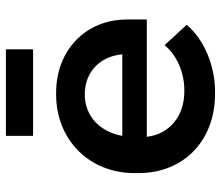

<svg xmlns="http://www.w3.org/2000/svg" viewBox="-69 -670 748 650"><g transform="rotate(-90 305.0 -345.0)"><path d="M170 -607H463V-699H170ZM312 9H321C407 9 497 -28 546 -87L477 -162C447 -124 389 -95 325 -95H320C236 -95 176 -146 167 -221V-222H564V-289C564 -429 460 -529 316 -529H310C157 -529 44 -417 44 -264V-250C44 -97 154 9 312 9ZM170 -305C184 -382 238 -432 310 -432H311C387 -432 440 -379 446 -305Z"/></g></svg>

Font: Fixel Display SemiBold
Style: Regular
Weight: 600
Designer: AlfaBravo + MacPaw
Foundry: Kyrylo Tkachov, Marchela Mozhyna, Serhii Makarenko, Maria Weinstein, Zakhar Kryvoshyya
Version: Version 1.211